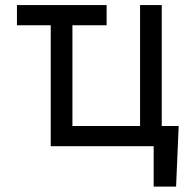

<svg xmlns="http://www.w3.org/2000/svg" viewBox="-20 -565 756 742"><path d="M392 -467.3H259.9V-78.1H521.3V-545.5H605.1V-78.1H670.5L660.5 156.2H573.9V0H176.1V-467.3H45.5V-545.5H392Z"/></svg>

Font: Interop
Style: Regular
Weight: 400
Designer: Rasmus Andersson, Google, Jang Haemin
Foundry: jhaemin
Version: Version 1.008